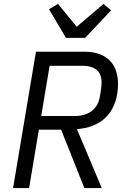

<svg xmlns="http://www.w3.org/2000/svg" viewBox="-20 -963 640 983"><path d="M179 -299H293L411.9 0H501.1L373.9 -301.8L393.1 -304C513.1 -318.9 584.2 -402 584.2 -534.1C584.2 -631 529.8 -698.2 413 -698.2H164.1L46.9 0H128.9ZM191.1 -369 234 -626.1H403.1C464.1 -626.1 500 -598 500 -543C500 -529.8 498.9 -516 497.2 -503.9L491.1 -468C480.1 -402 431.1 -369 362.9 -369ZM230.8 -915.8 317.8 -769.2H415.8L549 -910.2L509.9 -942.8L372.9 -826L277 -942.8Z"/></svg>

Font: Margiela Mono Italic Italic
Style: Regular
Weight: 400
Designer: Mike Abbink, Paul van der Laan, Pieter van Rosmalen
Foundry: Bold Monday
Version: Version 2.003 2021